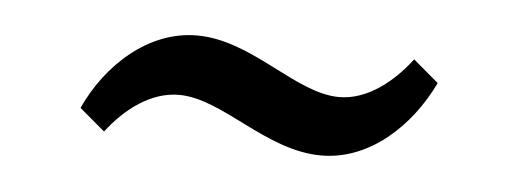

<svg xmlns="http://www.w3.org/2000/svg" viewBox="-26 -321 529 196"><g transform="rotate(5 239.0 -223.5)"><path d="M419 -252 393 -274C374 -249 348 -229 320 -229C275 -229 227 -279 170 -279C121 -279 79 -241 58 -195L84 -173C103 -198 129 -217 157 -217C202 -217 250 -168 307 -168C356 -168 397 -206 419 -252Z"/></g></svg>

Font: Yrsa
Style: Regular
Weight: 400
Designer: Anna Giedrys (Yrsa+Rasa design), David Brezina (Yrsa art-direction, Rasa art-direction, design)
Foundry: Rosetta Type Foundry
Version: Version 1.001;PS 1.1;hotconv 1.0.88;makeotf.lib2.5.647800